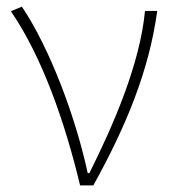

<svg xmlns="http://www.w3.org/2000/svg" viewBox="-20 -560 519 580"><path d="M222 0H262C361 -179 430 -345 455 -527H418C403 -368 324 -185 250 -37H245C209 -204 132 -412 46 -540L13 -526C108 -387 176 -191 222 0Z"/></svg>

Font: Genne Gothic ExtraLight
Style: Regular
Weight: 250
Designer: Ryoko NISHIZUKA (kana & ideographs); Paul D. Hunt (Latin, Greek & Cyrillic); Wenlong ZHANG (bopomofo); Sandoll Communica
Foundry: Adobe Systems Incorporated
Version: Version 1.004;PS 1.004;hotconv 16.6.51;makeotf.lib2.5.65220